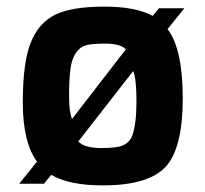

<svg xmlns="http://www.w3.org/2000/svg" viewBox="-20 -556 621 581"><path d="M92 -67Q49 -125 49 -246Q49 -367 73 -427Q97 -487 148 -512Q199 -536 295 -536Q391 -536 442 -508L461 -531H538L487 -468Q533 -408 533 -258Q533 -109 482 -52Q430 5 291 5Q189 5 135 -27L113 0H38ZM193 -346Q189 -315 189 -266Q189 -217 198 -196L361 -407Q343 -424 300 -424Q257 -424 240 -419Q222 -414 210 -396Q197 -378 193 -346ZM356 -118Q374 -128 380 -145Q393 -181 393 -249Q393 -317 383 -341L217 -128Q235 -108 287 -108Q339 -108 356 -118Z"/></svg>

Font: Mina
Style: Bold
Weight: 700
Version: Version 1.000